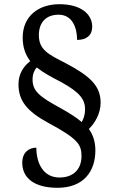

<svg xmlns="http://www.w3.org/2000/svg" viewBox="-20 -780 544 914"><path d="M254 114C376 114 434 38 434 -64C434 -107 422 -140 403 -166C433 -195 459 -241 459 -291C459 -371 409 -418 293 -479C209 -522 165 -543 165 -613C165 -675 201 -710 259 -710C324 -710 347 -649 347 -590C392 -590 419 -612 419 -653C419 -712 366 -760 263 -760C162 -760 88 -702 88 -601C88 -551 103 -517 124 -489C92 -465 68 -428 68 -379C68 -301 107 -251 210 -195C349 -120 368 -93 368 -37C368 23 332 65 263 65C186 65 153 -3 153 -77C121 -77 86 -58 86 -5C86 65 140 114 254 114ZM369 -199C345 -220 310 -242 269 -265C165 -321 135 -348 135 -402C135 -428 144 -447 155 -459C186 -434 225 -413 268 -391C364 -339 385 -304 385 -259C385 -235 378 -214 369 -199Z"/></svg>

Font: Noto Serif Armenian SemiCondensed Medium
Style: Regular
Weight: 500
Width: 4
Designer: Monotype Design Team
Foundry: Monotype Imaging Inc.
Version: Version 2.008